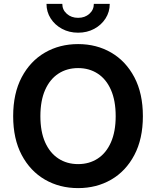

<svg xmlns="http://www.w3.org/2000/svg" viewBox="-20 -966 810 996"><path d="M385.3 9.8Q289.1 9.8 212.9 -34.4Q136.7 -78.6 92.5 -162.1Q48.3 -245.6 48.3 -363.3Q48.3 -481.4 92.5 -565.2Q136.7 -648.9 212.9 -693.1Q289.1 -737.3 385.3 -737.3Q481 -737.3 556.9 -693.1Q632.8 -648.9 677 -565.2Q721.2 -481.4 721.2 -363.3Q721.2 -245.6 677 -161.9Q632.8 -78.1 556.9 -34.2Q481 9.8 385.3 9.8ZM385.3 -114.7Q442.9 -114.7 486.8 -143.3Q530.8 -171.9 555.4 -227.5Q580.1 -283.2 580.1 -363.3Q580.1 -444.3 555.4 -500Q530.8 -555.7 486.8 -584.2Q442.9 -612.8 385.3 -612.8Q327.1 -612.8 283 -584Q238.8 -555.2 214.1 -499.5Q189.5 -443.8 189.5 -363.3Q189.5 -283.2 214.1 -227.8Q238.8 -172.4 283 -143.6Q327.1 -114.7 385.3 -114.7ZM385.3 -796.4Q338.9 -796.4 301.8 -816.4Q264.6 -836.4 242.9 -870.4Q221.2 -904.3 221.2 -945.8H303.2Q303.2 -915 326.7 -894.3Q350.1 -873.5 385.3 -873.5Q420.4 -873.5 443.6 -894.3Q466.8 -915 466.8 -945.8H549.3Q549.3 -904.3 527.6 -870.4Q505.9 -836.4 468.8 -816.4Q431.6 -796.4 385.3 -796.4Z"/></svg>

Font: Inter Cardless
Style: Bold
Weight: 700
Designer: Rasmus Andersson
Foundry: rsms
Version: Version 4.001;git-9221beed3